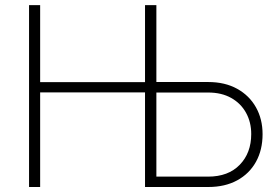

<svg xmlns="http://www.w3.org/2000/svg" viewBox="-20 -748 1121 768"><path d="M96.2 0V-727.5H140.6V-419.4H581.5V-378.4H140.6V0ZM590.8 -419.9H813Q879.9 -419.9 928.7 -392.8Q977.5 -365.7 1003.9 -318.6Q1030.3 -271.5 1030.3 -211.4Q1030.3 -148.4 1003.9 -100.8Q977.5 -53.2 928.7 -26.6Q879.9 0 813 0H560.1V-727.5H605.5V-41.5H812.5Q893.1 -41.5 939 -88.9Q984.9 -136.2 984.9 -211.9Q984.9 -259.3 964.1 -296.9Q943.4 -334.5 904.8 -356.2Q866.2 -377.9 812.5 -377.9H590.8Z"/></svg>

Font: Inter 20pt ExtraLight
Style: Regular
Weight: 250
Version: Version 4.001;git-66647c0bb